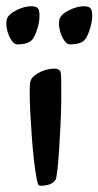

<svg xmlns="http://www.w3.org/2000/svg" viewBox="-59 -647 312 609"><path d="M132.8 -419.9Q134.8 -415 135.3 -389.2Q135.7 -363.3 135.3 -326.7Q134.8 -290 132.8 -248.5Q130.9 -207 128.4 -170.4Q126 -133.8 123 -107.9Q120.1 -82 117.2 -77.1Q108.4 -63.5 90.8 -60.1Q73.2 -56.6 65.4 -58.6Q61.5 -58.6 57.1 -81.1Q52.7 -103.5 48.8 -137.7Q44.9 -171.9 42 -211.9Q39.1 -252 37.1 -288.6Q35.2 -325.2 35.2 -352.5Q35.2 -379.9 37.1 -387.7Q40 -400.4 54.2 -410.2Q68.4 -419.9 84.5 -424.8Q100.6 -429.7 114.7 -429.2Q128.9 -428.7 132.8 -419.9ZM63.5 -617.2Q66.4 -609.4 66.4 -597.2Q66.4 -585 63.5 -571.3Q60.5 -557.6 55.7 -544.9Q50.8 -532.2 45.9 -524.4Q41 -517.6 33.7 -513.7Q26.4 -509.8 18.6 -508.3Q10.7 -506.8 3.4 -506.3Q-3.9 -505.9 -7.8 -506.8Q-13.7 -507.8 -20 -515.6Q-26.4 -523.4 -31.2 -535.2Q-36.1 -546.9 -38.1 -560.5Q-40 -574.2 -37.1 -586.9Q-33.2 -598.6 -18.6 -607.9Q-3.9 -617.2 12.7 -622.6Q29.3 -627.9 44.4 -627Q59.6 -626 63.5 -617.2ZM230.5 -617.2Q233.4 -609.4 233.4 -597.2Q233.4 -585 230.5 -571.3Q227.5 -557.6 222.7 -544.9Q217.8 -532.2 212.9 -524.4Q208 -517.6 201.2 -513.7Q194.3 -509.8 186 -508.3Q177.7 -506.8 170.4 -506.3Q163.1 -505.9 159.2 -506.8Q153.3 -507.8 147 -515.6Q140.6 -523.4 135.7 -535.2Q130.9 -546.9 128.9 -560.5Q127 -574.2 129.9 -586.9Q133.8 -598.6 148.4 -607.9Q163.1 -617.2 179.7 -622.6Q196.3 -627.9 211.4 -627Q226.6 -626 230.5 -617.2Z"/></svg>

Font: Jolly Lodger
Style: Regular
Weight: 400
Designer: Stuart Sandler
Foundry: Font Diner, Inc
Version: Version 1.000